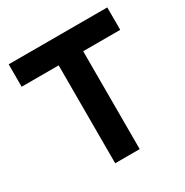

<svg xmlns="http://www.w3.org/2000/svg" viewBox="-157 -805 902 934"><g transform="rotate(-30 294.0 -338.0)"><path d="M362.8 -549.8V0H225.1V-549.8H17.1V-675.8H570.8V-549.8Z"/></g></svg>

Font: Clear Sans
Style: Bold
Weight: 700
Foundry: Intel Corporation
Version: Version 1.00